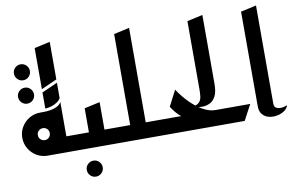

<svg xmlns="http://www.w3.org/2000/svg" viewBox="-96 -983 2125 1375"><g transform="rotate(-10 966.5 -296.0)"><path d="M104 -562Q80 -562 63 -579Q46 -596 46 -620Q46 -644 63 -661Q80 -678 104 -678Q128 -678 145 -661Q162 -644 162 -620Q162 -596 145 -579Q128 -562 104 -562ZM104 -392Q80 -392 63 -409Q46 -426 46 -450Q46 -474 63 -491Q80 -508 104 -508Q128 -508 145 -491Q162 -474 162 -450Q162 -426 145 -409Q128 -392 104 -392Z M173 0 238 -113H435V0ZM294 0V-200H338V0ZM224 -335V-452L338 -503V-391Q329 -375 310.5 -362.5Q292 -350 269 -343Q246 -336 224 -335ZM224 -476V-775L338 -800V-527ZM338 -157 182 -313Q195 -313 217 -313.5Q239 -314 263 -318.5Q287 -323 307.5 -333.5Q328 -344 338 -363ZM182 0Q139 0 103.5 -21Q68 -42 46.5 -78Q25 -114 25 -157Q25 -200 46.5 -235.5Q68 -271 103.5 -292Q139 -313 182 -313Q225 -313 260.5 -292Q296 -271 317 -235.5Q338 -200 338 -157Q338 -114 317 -78Q296 -42 260.5 -21Q225 0 182 0ZM182 -113Q200 -113 212.5 -125.5Q225 -138 225 -157Q225 -175 212.5 -187.5Q200 -200 182 -200Q164 -200 151 -187.5Q138 -175 138 -157Q138 -138 151 -125.5Q164 -113 182 -113Z M498 208Q474 208 457 191Q440 174 440 150Q440 126 457 109Q474 92 498 92Q522 92 539 109Q556 126 556 150Q556 174 539 191Q522 208 498 208Z M515 0V-113H735V0ZM395 0V-113H502V-288L615 -313V-23Q615 -11 605 -6Q595 -1 585 -0.5Q575 0 575 0Z M815 0V-113H1035V0ZM695 0V-113H802V-775L915 -800V-23Q915 -11 905 -6Q895 -1 885 -0.5Q875 0 875 0Z M995 0V-113H1173Q1155 -126 1135.5 -149.5Q1116 -173 1104 -193L1163 -307Q1199 -252 1243 -208Q1287 -164 1333 -138.5Q1379 -113 1421 -113H1675L1615 0Z M1265 -165Q1298 -170 1313 -185Q1328 -200 1331.5 -223.5Q1335 -247 1335 -276V-775L1448 -800V-300Q1448 -240 1431 -208.5Q1414 -177 1387.5 -165Q1361 -153 1334 -153Q1313 -153 1293 -157.5Q1273 -162 1265 -165Z M1933 -58Q1927 -36 1904.5 -20Q1882 -4 1851.5 2Q1821 8 1792.5 1.5Q1764 -5 1744.5 -26.5Q1725 -48 1725 -87V-775L1838 -800V-87Q1838 -66 1849 -57.5Q1860 -49 1876 -47.5Q1892 -46 1908 -50Q1924 -54 1933 -58Z"/></g></svg>

Font: Reem Kufi Fun Medium
Style: Regular
Weight: 500
Designer: Khaled Hosny
Version: Version 1.005